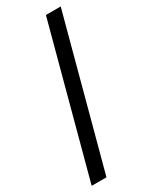

<svg xmlns="http://www.w3.org/2000/svg" viewBox="-211 -781 656 826"><g transform="rotate(-30 117.0 -367.5)"><path d="M-18.5 0H55L252 -735H178.5Z"/></g></svg>

Font: Manrope
Style: RegularItalic
Weight: 400
Italic angle: -15°
Designer: Mikhail Sharanda
Foundry: Mikhail Sharanda
Version: Version 4.502;hotconv 1.0.109;makeotfexe 2.5.65596